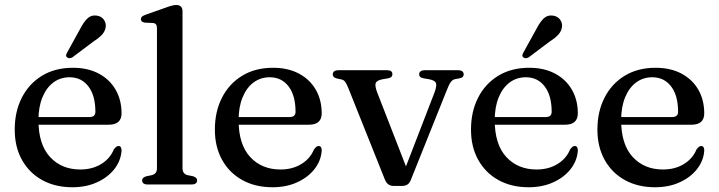

<svg xmlns="http://www.w3.org/2000/svg" viewBox="-20 -758 2954 789"><path d="M479.5 -292Q479.5 -269 466.2 -257.2Q453 -245.5 427 -245.5H107.5V-277H347.5Q372 -277 372 -298.5Q372 -365.5 343.2 -403Q314.5 -440.5 266 -440.5Q228 -440.5 199.2 -419Q170.5 -397.5 154.2 -357.8Q138 -318 138 -264Q138 -164.5 185.5 -113Q233 -61.5 310 -61.5Q359.5 -61.5 396 -84Q432.5 -106.5 447.5 -143.5Q453.5 -151.5 457.8 -154.8Q462 -158 467 -158Q474 -158 477 -152.2Q480 -146.5 479.5 -138.5Q476.5 -97 449.8 -63Q423 -29 378.5 -8.8Q334 11.5 277.5 11.5Q207 11.5 153.8 -17.8Q100.5 -47 70.5 -100.5Q40.5 -154 40.5 -225.5Q40.5 -299 69.5 -356.2Q98.5 -413.5 152.2 -446.5Q206 -479.5 280 -479.5Q341 -479.5 386 -455.5Q431 -431.5 455.2 -389.2Q479.5 -347 479.5 -292ZM309 -638.5Q323 -666 338.5 -681.5Q354 -697 376.5 -694Q396.5 -691.5 406.5 -677.5Q416.5 -663.5 414.5 -647.5Q412 -629.5 399.5 -615.8Q387 -602 365.5 -588.5L277 -522Q271.5 -519 265.5 -518.8Q259.5 -518.5 255.5 -522.5Q250.5 -526.5 251.8 -532Q253 -537.5 256 -542.5Z M730 -712V-68.5Q730 -55 735 -48.2Q740 -41.5 749.5 -38.5L772.5 -34Q781.5 -31 785.8 -27Q790 -23 790 -16.5Q790 -9 784.5 -4.5Q779 0 767.5 0H586Q575 0 569.5 -4.5Q564 -9 564 -16.5Q564 -22.5 568.2 -26.8Q572.5 -31 581 -33.5L605 -38.5Q614.5 -41.5 619.8 -48Q625 -54.5 625 -68V-641.5Q625 -652.5 621.2 -657.5Q617.5 -662.5 609 -663.5L575 -665Q566.5 -666.5 562.8 -670Q559 -673.5 559 -679Q559 -685.5 563.2 -689.5Q567.5 -693.5 578.5 -697.5L662 -727Q678 -733 687.8 -735.2Q697.5 -737.5 704 -737.5Q717 -737.5 723.5 -730.8Q730 -724 730 -712Z M1302 -292Q1302 -269 1288.8 -257.2Q1275.5 -245.5 1249.5 -245.5H930V-277H1170Q1194.5 -277 1194.5 -298.5Q1194.5 -365.5 1165.8 -403Q1137 -440.5 1088.5 -440.5Q1050.5 -440.5 1021.8 -419Q993 -397.5 976.8 -357.8Q960.5 -318 960.5 -264Q960.5 -164.5 1008 -113Q1055.5 -61.5 1132.5 -61.5Q1182 -61.5 1218.5 -84Q1255 -106.5 1270 -143.5Q1276 -151.5 1280.2 -154.8Q1284.5 -158 1289.5 -158Q1296.5 -158 1299.5 -152.2Q1302.5 -146.5 1302 -138.5Q1299 -97 1272.2 -63Q1245.5 -29 1201 -8.8Q1156.5 11.5 1100 11.5Q1029.5 11.5 976.2 -17.8Q923 -47 893 -100.5Q863 -154 863 -225.5Q863 -299 892 -356.2Q921 -413.5 974.8 -446.5Q1028.5 -479.5 1102.5 -479.5Q1163.5 -479.5 1208.5 -455.5Q1253.5 -431.5 1277.8 -389.2Q1302 -347 1302 -292Z M1633 6H1597.5Q1584.5 6 1575.8 -0.5Q1567 -7 1561.5 -20.5L1411 -397Q1403 -416.5 1397.2 -423.2Q1391.5 -430 1383 -431.5L1364.5 -435.5Q1355 -438 1351.2 -442Q1347.5 -446 1347.5 -452.5Q1347.5 -460.5 1353.5 -465Q1359.5 -469.5 1369.5 -469.5H1570.5Q1592.5 -469.5 1592.5 -453Q1592.5 -446.5 1588.5 -442.2Q1584.5 -438 1574 -436L1553 -432.5Q1528.5 -428 1524 -416.8Q1519.5 -405.5 1530.5 -377L1657.5 -50.5L1634.5 -38.5L1765 -376.5Q1776 -405.5 1771.5 -416.8Q1767 -428 1742.5 -432.5L1721.5 -436Q1711 -438 1706.8 -442Q1702.5 -446 1702.5 -453Q1702.5 -460.5 1708.5 -465Q1714.5 -469.5 1724.5 -469.5H1863.5Q1873.5 -469.5 1879.5 -465Q1885.5 -460.5 1885.5 -452.5Q1885.5 -446.5 1881.8 -442.2Q1878 -438 1867.5 -436L1849 -432.5Q1839.5 -430.5 1832 -420.2Q1824.5 -410 1814.5 -383.5L1668 -18Q1662 -4 1653.2 1Q1644.5 6 1633 6Z M2354.5 -292Q2354.5 -269 2341.2 -257.2Q2328 -245.5 2302 -245.5H1982.5V-277H2222.5Q2247 -277 2247 -298.5Q2247 -365.5 2218.2 -403Q2189.5 -440.5 2141 -440.5Q2103 -440.5 2074.2 -419Q2045.5 -397.5 2029.2 -357.8Q2013 -318 2013 -264Q2013 -164.5 2060.5 -113Q2108 -61.5 2185 -61.5Q2234.5 -61.5 2271 -84Q2307.5 -106.5 2322.5 -143.5Q2328.5 -151.5 2332.8 -154.8Q2337 -158 2342 -158Q2349 -158 2352 -152.2Q2355 -146.5 2354.5 -138.5Q2351.5 -97 2324.8 -63Q2298 -29 2253.5 -8.8Q2209 11.5 2152.5 11.5Q2082 11.5 2028.8 -17.8Q1975.5 -47 1945.5 -100.5Q1915.5 -154 1915.5 -225.5Q1915.5 -299 1944.5 -356.2Q1973.5 -413.5 2027.2 -446.5Q2081 -479.5 2155 -479.5Q2216 -479.5 2261 -455.5Q2306 -431.5 2330.2 -389.2Q2354.5 -347 2354.5 -292ZM2184 -638.5Q2198 -666 2213.5 -681.5Q2229 -697 2251.5 -694Q2271.5 -691.5 2281.5 -677.5Q2291.5 -663.5 2289.5 -647.5Q2287 -629.5 2274.5 -615.8Q2262 -602 2240.5 -588.5L2152 -522Q2146.5 -519 2140.5 -518.8Q2134.5 -518.5 2130.5 -522.5Q2125.5 -526.5 2126.8 -532Q2128 -537.5 2131 -542.5Z M2874 -292Q2874 -269 2860.8 -257.2Q2847.5 -245.5 2821.5 -245.5H2502V-277H2742Q2766.5 -277 2766.5 -298.5Q2766.5 -365.5 2737.8 -403Q2709 -440.5 2660.5 -440.5Q2622.5 -440.5 2593.8 -419Q2565 -397.5 2548.8 -357.8Q2532.5 -318 2532.5 -264Q2532.5 -164.5 2580 -113Q2627.5 -61.5 2704.5 -61.5Q2754 -61.5 2790.5 -84Q2827 -106.5 2842 -143.5Q2848 -151.5 2852.2 -154.8Q2856.5 -158 2861.5 -158Q2868.5 -158 2871.5 -152.2Q2874.5 -146.5 2874 -138.5Q2871 -97 2844.2 -63Q2817.5 -29 2773 -8.8Q2728.5 11.5 2672 11.5Q2601.5 11.5 2548.2 -17.8Q2495 -47 2465 -100.5Q2435 -154 2435 -225.5Q2435 -299 2464 -356.2Q2493 -413.5 2546.8 -446.5Q2600.5 -479.5 2674.5 -479.5Q2735.5 -479.5 2780.5 -455.5Q2825.5 -431.5 2849.8 -389.2Q2874 -347 2874 -292Z"/></svg>

Font: Fraunces 16pt
Style: Regular
Weight: 400
Version: Version 1.000;[b76b70a41]